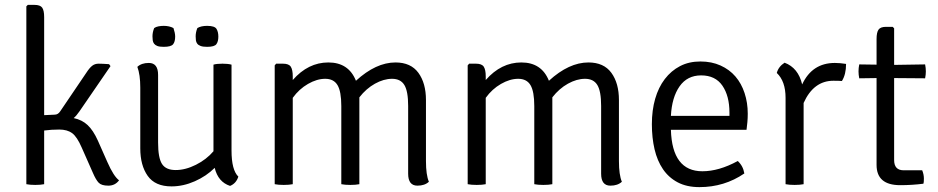

<svg xmlns="http://www.w3.org/2000/svg" viewBox="-20 -755 3844 787"><path d="M381 -179 420 -91Q446 -32 468 -16Q452 6 424 6Q396 6 384.5 -6Q373 -18 361 -46L315 -150Q296 -194 276 -209Q256 -224 223 -224Q190 -224 161 -220V0Q146 3 124.5 3Q103 3 88 0V-729L94 -735H121Q145 -735 153 -723.5Q161 -712 161 -685V-283L204 -285Q218 -285 227 -299L334 -457Q347 -477 358 -485.5Q369 -494 384 -494Q399 -494 427 -492L433 -484L306 -299Q293 -280 282 -271Q316 -264 339 -242.5Q362 -221 381 -179Z M555 -147V-396Q555 -449 543 -481Q560 -497 590 -497Q628 -497 628 -448V-171Q628 -108 644 -83Q660 -58 700 -58Q740 -58 783 -79.5Q826 -101 855 -135V-490Q861 -492 871 -493Q881 -494 892 -494Q903 -494 912.5 -493Q922 -492 929 -490V-138Q929 -58 957 -31Q948 -3 923 7Q874 -9 860 -67Q826 -33 778.5 -12Q731 9 683 9Q616 9 585.5 -34Q555 -77 555 -147ZM789 -640Q804 -649 829 -649Q860 -649 867.5 -636.5Q875 -624 875 -605Q875 -585 867 -574Q859 -563 829 -563Q812 -563 802.5 -566.5Q793 -570 788.5 -576Q784 -582 783 -589.5Q782 -597 782 -606Q782 -623 789 -640ZM612 -640Q619 -645 629.5 -647Q640 -649 651 -649Q674 -649 691 -640Q694 -631 696 -622Q698 -613 698 -605Q698 -584 689.5 -573.5Q681 -563 651 -563Q634 -563 625 -566.5Q616 -570 611.5 -576Q607 -582 606 -590Q605 -598 605 -606Q605 -623 612 -640Z M1379 -320Q1379 -380 1363.5 -406Q1348 -432 1313 -432Q1279 -432 1242.5 -411Q1206 -390 1180 -354V0Q1165 3 1143 3Q1121 3 1106 0V-487L1112 -494H1140Q1164 -494 1172 -481.5Q1180 -469 1180 -442V-427Q1243 -499 1326 -499Q1409 -499 1439 -424Q1521 -499 1601 -499Q1664 -499 1695 -456.5Q1726 -414 1726 -345V-95Q1726 -38 1738 -10Q1721 6 1691 6Q1653 6 1653 -43V-321Q1653 -381 1637.5 -406.5Q1622 -432 1587 -432Q1553 -432 1517 -412Q1481 -392 1453 -356V0Q1438 3 1416 3Q1394 3 1379 0Z M2170 -320Q2170 -380 2154.5 -406Q2139 -432 2104 -432Q2070 -432 2033.5 -411Q1997 -390 1971 -354V0Q1956 3 1934 3Q1912 3 1897 0V-487L1903 -494H1931Q1955 -494 1963 -481.5Q1971 -469 1971 -442V-427Q2034 -499 2117 -499Q2200 -499 2230 -424Q2312 -499 2392 -499Q2455 -499 2486 -456.5Q2517 -414 2517 -345V-95Q2517 -38 2529 -10Q2512 6 2482 6Q2444 6 2444 -43V-321Q2444 -381 2428.5 -406.5Q2413 -432 2378 -432Q2344 -432 2308 -412Q2272 -392 2244 -356V0Q2229 3 2207 3Q2185 3 2170 0Z M3040 -223H2730Q2735 -53 2859 -53Q2927 -53 3004 -95Q3026 -75 3031 -44Q2949 12 2847 12Q2795 12 2758 -7.5Q2721 -27 2697.5 -61.5Q2674 -96 2663 -143Q2652 -190 2652 -246Q2652 -303 2665.5 -350Q2679 -397 2705 -431Q2731 -465 2767.5 -484Q2804 -503 2851 -503Q2897 -503 2933.5 -486.5Q2970 -470 2994.5 -441.5Q3019 -413 3032 -373.5Q3045 -334 3045 -289Q3045 -271 3043.5 -254.5Q3042 -238 3040 -223ZM2730 -280H2970V-293Q2970 -362 2941 -404Q2912 -446 2854 -446Q2797 -446 2765.5 -401Q2734 -356 2730 -280Z M3164 -456Q3171 -482 3196 -498Q3252 -477 3268 -409Q3309 -497 3402 -497Q3423 -497 3448 -493Q3448 -450 3431 -423Q3419 -424 3396 -424Q3315 -424 3274 -333V0Q3259 3 3237 3Q3215 3 3200 0V-354Q3200 -422 3164 -456Z M3772 -491Q3775 -476 3775 -462.5Q3775 -449 3772 -434L3645 -435V-99Q3645 -57 3684 -57H3760Q3767 -40 3767 -23Q3767 -6 3765 -2Q3719 4 3670 4Q3573 4 3573 -79V-435L3502 -434Q3499 -449 3499 -462.5Q3499 -476 3502 -491L3573 -490V-595Q3573 -622 3581 -633.5Q3589 -645 3612 -645H3639L3645 -639V-489Z"/></svg>

Font: Signika
Style: Light
Weight: 300
Designer: Anna Giedrys
Foundry: Anna Giedrys
Version: Version 1.001